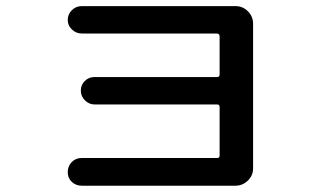

<svg xmlns="http://www.w3.org/2000/svg" viewBox="-20 -588 1040 616"><path d="M676.8 -81.1Q684.6 -81.1 684.6 -88.9V-244.1Q684.6 -252.9 676.8 -252.9H283.2Q265.6 -252.9 252.4 -266.1Q239.3 -279.3 239.3 -297.4Q239.3 -315.4 252 -328.1Q264.6 -340.8 283.2 -340.8H676.8Q684.6 -340.8 684.6 -349.6V-470.7Q684.6 -479.5 676.8 -480.5H242.2Q224.6 -480.5 210.9 -493.2Q197.3 -505.9 197.3 -523.9Q197.3 -542 210.4 -555.2Q223.6 -568.4 242.2 -568.4H735.4Q758.8 -568.4 775.4 -551.8Q792 -535.2 792 -511.7V-47.9Q792 -24.4 774.9 -8.3Q757.8 7.8 735.4 7.8H242.2Q223.6 7.8 210.4 -4.4Q197.3 -16.6 197.3 -35.6Q197.3 -54.7 210 -67.9Q222.7 -81.1 242.2 -81.1Z"/></svg>

Font: Rounded Mgen+ 1mn medium
Style: Regular
Weight: 500
Designer: [Source Han Sans]
Ryoko NISHIZUKA  (kana & ideographs); Paul D. Hunt (Latin, Greek & Cyrillic); Wenlong ZHANG  (bopomofo
Version: Version 1.059.20150602